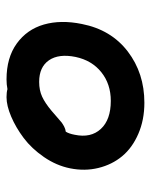

<svg xmlns="http://www.w3.org/2000/svg" viewBox="45 -548 475 606"><g transform="rotate(-90 283.0 -245.5)"><path d="M261.2 -27.8Q207 -27.8 163.1 -46.9Q119.1 -65.9 92.5 -97.9Q65.9 -129.9 55.4 -172.9Q44.9 -215.8 54.2 -262.2Q63 -305.7 89.8 -344.7Q116.7 -383.8 149.9 -408.7Q183.1 -433.6 217.5 -448.2Q252 -462.9 278.8 -462.9Q293.9 -462.9 304.2 -460Q318.8 -462.9 335 -462.9Q403.3 -462.9 448 -430.7Q492.7 -398.4 508.1 -345Q523.4 -291.5 509.8 -225.1Q491.7 -132.8 423.1 -80.3Q354.5 -27.8 261.2 -27.8ZM160.2 -248Q149.4 -196.8 178.5 -165.3Q207.5 -133.8 267.1 -133.8Q320.3 -133.8 357.7 -163.8Q395 -193.8 405.8 -245.1Q416.5 -297.9 395.3 -328.9Q374 -359.9 327.1 -359.9Q300.8 -359.9 280.5 -350.6Q260.3 -341.3 235.8 -320.8Q228 -314.5 215.8 -303.5Q203.6 -292.5 198.7 -288.8Q193.8 -285.2 186 -281Q178.2 -276.9 169.9 -275.9Q163.6 -266.1 160.2 -248Z"/></g></svg>

Font: Shantell Sans Irregular
Style: Italic
Weight: 500
Italic angle: -11.31°
Designer: Stephen Nixon, Anya Danilova, Shantell Martin
Foundry: Arrow Type
Version: Version 1.006;[9816181b4]